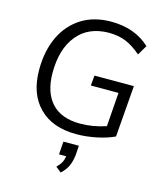

<svg xmlns="http://www.w3.org/2000/svg" viewBox="-139 -822 1009 1187"><g transform="rotate(15 365.5 -229.0)"><path d="M410 -371H662L636 -42Q591 -20 525 -6Q491 1 459 4.5Q427 8 395 8Q239 8 155 -79Q70 -164 70 -319Q70 -439 114 -532Q157 -621 237 -671Q316 -720 425 -720Q577 -720 673 -630L636 -567Q610 -589 585.5 -605Q561 -621 536 -631Q488 -650 426 -650Q297 -648 227 -562Q155 -475 155 -322Q155 -197 217 -129Q279 -61 400 -61Q482 -61 565 -89L581 -306H404ZM429 73 425 131Q421 172 407 203Q395 232 363 262L328 234Q347 215 358 196Q367 178 370 156H324L330 73Z"/></g></svg>

Font: PRinguin Sans
Style: Italic
Weight: 400
Designer: Vernon Adams
Foundry: Vernon Adams
Version: ""